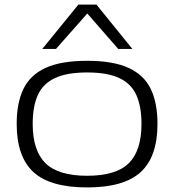

<svg xmlns="http://www.w3.org/2000/svg" viewBox="-20 -810 762 840"><path d="M53 -268Q53 -360 82.5 -421Q112 -482 179.5 -513Q247 -544 361 -544Q475 -544 542.5 -513Q610 -482 639.5 -421Q669 -360 669 -268Q669 -125 596 -57.5Q523 10 361 10Q199 10 126 -57.5Q53 -125 53 -268ZM123 -268Q123 -151 179 -96Q235 -41 361 -41Q488 -41 543.5 -96Q599 -151 599 -268Q599 -343 577 -393Q555 -443 503 -468Q451 -493 361 -493Q272 -493 219.5 -468Q167 -443 145 -393Q123 -343 123 -268ZM165 -596 323 -790H402L559 -596H497L362 -751L225 -596Z"/></svg>

Font: Georama Extended Light
Style: Regular
Weight: 300
Width: 7
Designer: Jean-Baptiste Levee
Foundry: Production Type
Version: Version 1.000